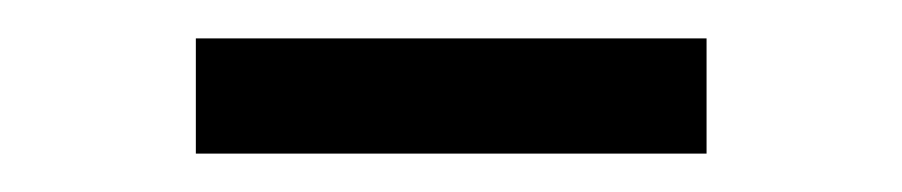

<svg xmlns="http://www.w3.org/2000/svg" viewBox="-20 -595 470 100"><path d="M348 -515H82V-575H348Z"/></svg>

Font: Balthazar
Style: Regular
Weight: 400
Designer: Dario Manuel Muhafara
Foundry: Dario Manuel Muhafara
Version: Version 1.000